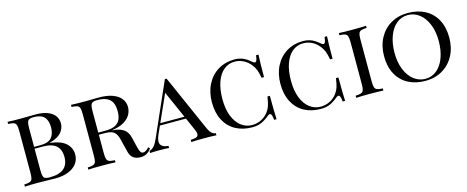

<svg xmlns="http://www.w3.org/2000/svg" viewBox="-36 -1174 4232 1740"><g transform="rotate(-15 2080.0 -304.0)"><path d="M557.6 -164.1Q557.6 -115.7 530 -78.6Q502.4 -41.5 450.4 -20.8Q398.4 0 327.6 0L283.7 -1Q223.1 -2.9 165.5 -2.9Q83.5 -2.9 41.5 0V-20Q77.6 -21.5 94 -27.8Q110.4 -34.2 116.5 -51.3Q122.6 -68.4 122.6 -106V-502Q122.6 -540 116.5 -557.1Q110.4 -574.2 94.2 -580.3Q78.1 -586.4 41.5 -587.9V-607.9Q83 -605 163.6 -605Q180.7 -605 265.6 -606.4L304.7 -606.9Q369.6 -606.9 414.8 -589.6Q460 -572.3 482.7 -541.5Q505.4 -510.7 505.4 -470.2Q505.4 -421.9 471.7 -383.8Q438 -345.7 363.3 -326.2V-324.2Q467.8 -311 512.7 -267.3Q557.6 -223.6 557.6 -164.1ZM215.3 -502V-326.2H272.5Q349.1 -326.2 379.4 -361.1Q409.7 -396 409.7 -459Q409.7 -523.4 378.7 -555.7Q347.7 -587.9 279.3 -587.9Q252.4 -587.9 239 -580.8Q225.6 -573.7 220.5 -555.7Q215.3 -537.6 215.3 -502ZM457.5 -168Q457.5 -237.3 417.5 -273.2Q377.4 -309.1 289.6 -309.1H215.3V-106Q215.3 -69.8 220.5 -52.7Q225.6 -35.6 239 -29.3Q252.4 -22.9 280.3 -22.9Q371.6 -22.9 414.6 -59.6Q457.5 -96.2 457.5 -168Z M1124.5 14.2Q1041.5 14.2 1021.5 -62L990.7 -187Q981.4 -225.1 965.6 -245.4Q949.7 -265.6 926.8 -273.2Q903.8 -280.8 867.7 -280.8H810.5V-106Q810.5 -68.4 816.7 -51.3Q822.8 -34.2 839.1 -27.8Q855.5 -21.5 891.6 -20V0Q845.2 -2.9 764.6 -2.9Q678.2 -2.9 636.7 0V-20Q672.9 -21.5 689.2 -27.8Q705.6 -34.2 711.7 -51.3Q717.8 -68.4 717.8 -106V-502Q717.8 -540 711.7 -557.1Q705.6 -574.2 689.5 -580.3Q673.3 -586.4 636.7 -587.9V-607.9Q678.2 -605 758.8 -605Q775.9 -605 860.8 -606.4L899.9 -606.9Q974.6 -606.9 1026.6 -587.4Q1078.6 -567.9 1104.7 -533.9Q1130.9 -500 1130.9 -456.1Q1130.9 -419.4 1112.3 -385Q1093.8 -350.6 1049.1 -324Q1004.4 -297.4 931.6 -288.6Q948.7 -288.1 965.8 -285.2Q1019 -276.9 1050 -252.9Q1081.1 -229 1093.8 -175.8L1115.7 -85Q1124 -49.8 1133.3 -35.4Q1142.6 -21 1157.7 -21Q1182.6 -21 1212.9 -55.2L1226.6 -42Q1207.5 -14.6 1183.3 -0.2Q1159.2 14.2 1124.5 14.2ZM810.5 -502V-300.8H877.9Q938 -300.8 971.7 -319.1Q1005.4 -337.4 1018.1 -368.9Q1030.8 -400.4 1030.8 -444.8Q1030.8 -517.1 994.4 -552.5Q958 -587.9 874.5 -587.9Q847.7 -587.9 834.2 -580.8Q820.8 -573.7 815.7 -555.7Q810.5 -537.6 810.5 -502Z M1838.4 -20V0Q1797.4 -2.9 1731.4 -2.9Q1645.5 -2.9 1603 0V-20Q1640.6 -21.5 1657.7 -29.3Q1674.8 -37.1 1674.8 -56.6Q1674.8 -74.7 1661.1 -104L1610.8 -217.8H1366.7L1333 -143.1Q1316.4 -104.5 1316.4 -79.1Q1316.4 -26.4 1394 -20V0Q1364.3 -2.9 1303.2 -2.9Q1242.2 -2.9 1216.3 0V-20Q1242.7 -26.9 1262.2 -50.5Q1281.7 -74.2 1298.3 -112.8L1519 -612.8H1535.2L1769 -84Q1796.4 -22 1838.4 -20ZM1489.3 -492.2 1375.5 -237.8H1602.1Z M2327.6 -557.1Q2339.8 -547.4 2347.2 -547.4Q2367.7 -547.4 2372.6 -607.9H2396Q2391.6 -550.3 2391.6 -397.9H2368.7Q2358.9 -450.2 2348.9 -474.9Q2338.9 -499.5 2318.8 -525.9Q2290.5 -563 2251.7 -582.5Q2212.9 -602.1 2169.9 -602.1Q2111.3 -602.1 2067.4 -565.9Q2023.4 -529.8 1999.5 -461.9Q1975.6 -394 1975.6 -301.8Q1975.6 -208 2002.2 -141.4Q2028.8 -74.7 2074.5 -40.3Q2120.1 -5.9 2176.8 -5.9Q2221.2 -5.9 2261.7 -25.4Q2302.2 -44.9 2329.6 -82Q2349.1 -107.9 2358.6 -137Q2368.2 -166 2376 -220.2H2398.9Q2398.9 -62.5 2402.8 0H2379.9Q2375 -60.5 2355 -60.5Q2347.2 -60.5 2335 -50.8Q2296.9 -19 2260.5 -2.4Q2224.1 14.2 2172.9 14.2Q2083.5 14.2 2016.6 -22.7Q1949.7 -59.6 1912.8 -129.9Q1876 -200.2 1876 -297.9Q1876 -393.6 1914.1 -467.3Q1952.1 -541 2019.8 -581.5Q2087.4 -622.1 2173.8 -622.1Q2207.5 -622.1 2234.6 -613.5Q2261.7 -605 2282.5 -591.3Q2303.2 -577.6 2327.6 -557.1Z M2970.7 -557.1Q2982.9 -547.4 2990.2 -547.4Q3010.7 -547.4 3015.6 -607.9H3039.1Q3034.7 -550.3 3034.7 -397.9H3011.7Q3002 -450.2 2991.9 -474.9Q2981.9 -499.5 2961.9 -525.9Q2933.6 -563 2894.8 -582.5Q2856 -602.1 2813 -602.1Q2754.4 -602.1 2710.4 -565.9Q2666.5 -529.8 2642.6 -461.9Q2618.7 -394 2618.7 -301.8Q2618.7 -208 2645.3 -141.4Q2671.9 -74.7 2717.5 -40.3Q2763.2 -5.9 2819.8 -5.9Q2864.3 -5.9 2904.8 -25.4Q2945.3 -44.9 2972.7 -82Q2992.2 -107.9 3001.7 -137Q3011.2 -166 3019 -220.2H3042Q3042 -62.5 3045.9 0H3022.9Q3018.1 -60.5 2998 -60.5Q2990.2 -60.5 2978 -50.8Q2939.9 -19 2903.6 -2.4Q2867.2 14.2 2815.9 14.2Q2726.6 14.2 2659.7 -22.7Q2592.8 -59.6 2555.9 -129.9Q2519 -200.2 2519 -297.9Q2519 -393.6 2557.1 -467.3Q2595.2 -541 2662.8 -581.5Q2730.5 -622.1 2816.9 -622.1Q2850.6 -622.1 2877.7 -613.5Q2904.8 -605 2925.5 -591.3Q2946.3 -577.6 2970.7 -557.1Z M3323.7 -502V-106Q3323.7 -68.4 3329.8 -51.3Q3335.9 -34.2 3352.3 -27.8Q3368.7 -21.5 3404.8 -20V0Q3358.9 -2.9 3277.8 -2.9Q3191.9 -2.9 3149.9 0V-20Q3186 -21.5 3202.4 -27.8Q3218.8 -34.2 3224.9 -51.3Q3231 -68.4 3231 -106V-502Q3231 -539.6 3224.9 -556.6Q3218.8 -573.7 3202.4 -580.1Q3186 -586.4 3149.9 -587.9V-607.9Q3191.4 -605 3277.8 -605Q3358.9 -605 3404.8 -607.9V-587.9Q3368.7 -586.4 3352.3 -580.1Q3335.9 -573.7 3329.8 -556.6Q3323.7 -539.6 3323.7 -502Z M4106 -310.1Q4106 -214.4 4066.7 -140.9Q4027.3 -67.4 3957.3 -26.6Q3887.2 14.2 3797.9 14.2Q3705.6 14.2 3636.5 -22.7Q3567.4 -59.6 3529.3 -129.9Q3491.2 -200.2 3491.2 -297.9Q3491.2 -393.6 3530.5 -467.3Q3569.8 -541 3639.6 -581.5Q3709.5 -622.1 3798.8 -622.1Q3891.1 -622.1 3960.4 -585.2Q4029.8 -548.3 4067.9 -478Q4106 -407.7 4106 -310.1ZM3590.8 -301.8Q3590.8 -212.9 3618.9 -145Q3647 -77.1 3695.1 -40.5Q3743.2 -3.9 3801.8 -3.9Q3862.8 -3.9 3909.2 -42.2Q3955.6 -80.6 3980.7 -149.2Q4005.9 -217.8 4005.9 -306.2Q4005.9 -395 3977.8 -462.9Q3949.7 -530.8 3901.6 -567.4Q3853.5 -604 3794.9 -604Q3733.9 -604 3687.5 -565.7Q3641.1 -527.3 3616 -458.7Q3590.8 -390.1 3590.8 -301.8Z"/></g></svg>

Font: TypoPRO Playfair Display SC
Style: Regular
Weight: 400
Designer: Claus Eggers Sørensen
Foundry: Claus Eggers Sørensen
Version: Version 1.004;PS 001.004;hotconv 1.0.70;makeotf.lib2.5.58329